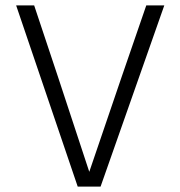

<svg xmlns="http://www.w3.org/2000/svg" viewBox="-20 -694 671 714"><path d="M354 0H269L40 -674H107L196 -407L312 -55L432 -407L524 -674H591Z"/></svg>

Font: Hind Siliguri Light
Style: Regular
Weight: 300
Designer: Jyotish Sonowal
Foundry: Indian Type Foundry
Version: Version 1.001;PS 1.0;hotconv 1.0.86;makeotf.lib2.5.63406; tt